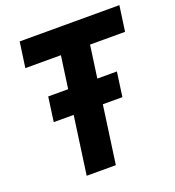

<svg xmlns="http://www.w3.org/2000/svg" viewBox="-135 -852 876 959"><g transform="rotate(-20 303.5 -372.5)"><path d="M464 -308 482 -438H378L402 -610H588L607 -745H77L58 -610H247L223 -438H117L99 -308H205L162 0H317L360 -308Z"/></g></svg>

Font: Plus Jakarta Sans ExtraBold
Style: Italic
Weight: 800
Italic angle: -8°
Designer: Gumpita Rahayu
Foundry: Tokotype
Version: Version 2.071;gftools[0.9.30]